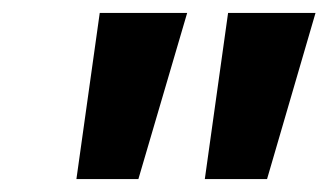

<svg xmlns="http://www.w3.org/2000/svg" viewBox="-20 -734 510 298"><path d="M334 -713.9H469.7L394.5 -456.1H297.9ZM134.8 -713.9H270.5L194.8 -456.1H98.6Z"/></svg>

Font: Viking Open Sans
Style: Bold Italic
Weight: 700
Italic angle: -12°
Foundry: Ascender Corporation
Version: Version 2.000